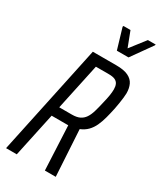

<svg xmlns="http://www.w3.org/2000/svg" viewBox="-222 -967 871 1041"><g transform="rotate(30 214.0 -446.0)"><path d="M6 0 152 -688H299Q347 -688 374 -675Q401 -662 412 -638.5Q423 -615 423 -584Q423 -573 421 -556Q419 -539 416 -519.5Q413 -500 409 -480Q402 -447 394 -417Q386 -387 374.5 -362Q363 -337 345 -318.5Q327 -300 300 -289L317 0H249L236 -276Q233 -276 228 -276Q223 -276 218 -276H132L73 0ZM145 -336H224Q254 -336 272.5 -345Q291 -354 303 -371.5Q315 -389 323 -416Q331 -443 339 -479Q346 -507 349.5 -529Q353 -551 353 -568Q353 -587 347 -600Q341 -613 327 -619.5Q313 -626 287 -626H207ZM262 -758 224 -886 226 -892H270L306 -798L379 -892H428L426 -886L335 -758Z"/></g></svg>

Font: Saira ExtraCondensed
Style: Italic
Weight: 400
Width: 2
Italic angle: -12°
Designer: Hector Gatti with collaboration of the Omnibus-Type team
Foundry: Omnibus-Type
Version: Version 1.101